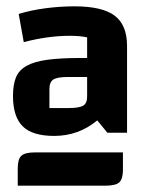

<svg xmlns="http://www.w3.org/2000/svg" viewBox="-20 -769 454 606"><path d="M151 -340Q82 -340 51.5 -370.5Q21 -401 21 -466Q21 -502 30.5 -525Q40 -548 64.5 -561.5Q89 -575 130.5 -580.5Q172 -586 236 -586H279V-526H194Q161 -526 148.5 -518Q136 -510 136 -488V-428H197Q230 -428 242.5 -435.5Q255 -443 255 -464V-651Q233 -656 200 -656Q166 -656 129.5 -651Q93 -646 55 -636L39 -725Q78 -737 124 -743Q170 -749 215 -749Q303 -749 342 -719.5Q381 -690 381 -624V-350H319L287 -389Q228 -340 151 -340ZM36 -238Q36 -267 47.5 -277.5Q59 -288 91 -288H368V-233Q368 -204 356.5 -193.5Q345 -183 313 -183H36Z"/></svg>

Font: Changa SemiBold
Style: Regular
Weight: 600
Designer: Eduardo Rodriguez Tunni
Foundry: Eduardo Rodriguez Tunni
Version: Version 3.002; ttfautohint (v1.8.2)